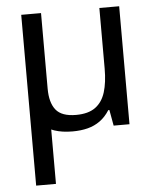

<svg xmlns="http://www.w3.org/2000/svg" viewBox="-54 -582 709 869"><g transform="rotate(-5 300.0 -148.0)"><path d="M75 240V-227H165V240ZM261 10Q166 10 120.5 -37.5Q75 -85 75 -179V-536H165V-193Q165 -129 191.5 -96Q218 -63 283 -63Q339 -63 371 -86.5Q403 -110 416.5 -154Q430 -198 430 -260V-536H520V0H448L435 -72H430Q411 -42 386 -24Q361 -6 330 2Q299 10 261 10Z"/></g></svg>

Font: Noto Sans Mono
Style: Regular
Weight: 400
Designer: Monotype Design Team
Foundry: Monotype Imaging Inc.
Version: Version 2.014